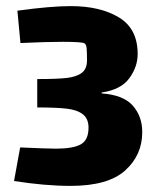

<svg xmlns="http://www.w3.org/2000/svg" viewBox="-20 -597 519 629"><path d="M446 -164Q446 -89 390 -38.5Q334 12 211 12Q128 12 26 -4L46 -114Q136 -110 164 -110Q219 -110 244.5 -124Q270 -138 270 -179Q270 -208 251.5 -222.5Q233 -237 199 -241Q165 -245 102 -245V-338Q165 -338 197.5 -341.5Q230 -345 247.5 -358Q265 -371 265 -399Q265 -423 264 -437Q263 -451 257 -455Q249 -460 186 -460Q129 -460 47 -456L37 -562Q146 -577 212 -577Q308 -577 369.5 -540Q431 -503 431 -420Q431 -378 403.5 -340.5Q376 -303 313 -294V-291Q384 -286 415 -251Q446 -216 446 -164Z"/></svg>

Font: Lalezar
Style: Regular
Weight: 400
Designer: Borna Izadpanah
Foundry: Borna Izadpanah
Version: Version 1.004